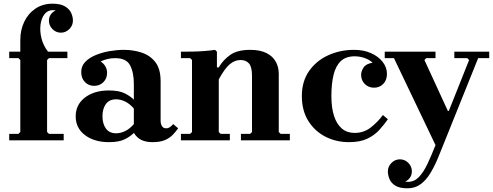

<svg xmlns="http://www.w3.org/2000/svg" viewBox="-20 -760 2670 1040"><path d="M90 -470V-544Q90 -597 111 -641.5Q132 -686 171.5 -713Q211 -740 265 -740Q307 -740 331 -726Q355 -712 365 -691Q375 -670 375 -648Q375 -622 355.5 -602.5Q336 -583 310 -583Q283 -583 264 -602.5Q245 -622 245 -648Q245 -674 263.5 -691.5Q282 -709 310 -709Q329 -709 338 -699Q347 -689 350 -674.5Q353 -660 353 -648H323Q323 -663 316.5 -676Q310 -689 297 -697Q284 -705 266 -705Q238 -705 221 -683Q204 -661 199.5 -626.5Q195 -592 204.5 -553Q214 -514 240 -480V-470ZM90 0V-435L80 -445H245L235 -435V0ZM30 -445V-480H345V-445ZM30 -35H80L90 -45H235L245 -35H325V0H30Z M806 10Q772 10 747.5 -1Q723 -12 705 -40V-305Q705 -368 684.5 -406.5Q664 -445 604 -445Q582 -445 563 -440.5Q544 -436 525 -427Q541 -417 550.5 -401Q560 -385 560 -365Q560 -335 540 -315Q520 -295 490 -295Q460 -295 440 -315.5Q420 -336 420 -370Q420 -402 441.5 -424.5Q463 -447 498 -461.5Q533 -476 573.5 -483Q614 -490 651 -490Q702 -490 747.5 -475Q793 -460 821.5 -423.5Q850 -387 850 -320V-104Q850 -90 857 -77.5Q864 -65 880 -65Q891 -65 900.5 -71.5Q910 -78 918 -88L945 -65Q933 -48 916.5 -30.5Q900 -13 874 -1.5Q848 10 806 10ZM570 10Q491 10 440.5 -28Q390 -66 390 -130Q390 -193 440 -231.5Q490 -270 570 -270Q626 -270 657.5 -253.5Q689 -237 705 -220V-172Q684 -197 659 -209.5Q634 -222 609 -222Q572 -222 553.5 -196.5Q535 -171 535 -130Q535 -90 553.5 -64Q572 -38 609 -38Q634 -38 659 -50.5Q684 -63 705 -88V-40Q689 -23 657.5 -6.5Q626 10 570 10Z M1490 -45 1500 -35H1550V0H1285V-35H1335L1345 -45V-350Q1345 -398 1328.5 -416.5Q1312 -435 1283 -435Q1252 -435 1224.5 -412Q1197 -389 1165 -330V-45L1175 -35H1225V0H960V-35H1010L1020 -45V-435L1010 -445H960V-480Q986 -480 1019.5 -480.5Q1053 -481 1086 -483.5Q1119 -486 1145 -490L1155 -480V-395H1165Q1188 -435 1227 -462.5Q1266 -490 1335 -490Q1389 -490 1423.5 -472.5Q1458 -455 1474 -425.5Q1490 -396 1490 -360Z M1870 10Q1801 10 1743 -19.5Q1685 -49 1650 -105Q1615 -161 1615 -240Q1615 -319 1654 -375Q1693 -431 1757.5 -460.5Q1822 -490 1898 -490Q1950 -490 1990 -472Q2030 -454 2053 -424.5Q2076 -395 2076 -360Q2076 -326 2056 -305.5Q2036 -285 2006 -285Q1976 -285 1956 -305Q1936 -325 1936 -355Q1936 -374 1949.5 -394.5Q1963 -415 1998 -420Q1984 -435 1957 -445Q1930 -455 1901 -455Q1853 -455 1825.5 -428.5Q1798 -402 1786.5 -353.5Q1775 -305 1775 -240Q1775 -176 1789.5 -131.5Q1804 -87 1832 -63.5Q1860 -40 1901 -40Q1951 -40 1989 -70Q2027 -100 2054 -137L2081 -114Q2060 -84 2034 -55.5Q2008 -27 1969 -8.5Q1930 10 1870 10Z M2339 26 2114 -445H2064V-480H2339V-445H2289L2279 -435L2406 -159H2411L2521 -435L2511 -445H2441V-480H2630V-445H2570L2391 0ZM2187 260Q2145 260 2122 246Q2099 232 2090 210.5Q2081 189 2081 168Q2081 142 2100.5 122.5Q2120 103 2146 103Q2173 103 2192 122.5Q2211 142 2211 168Q2211 194 2193 211.5Q2175 229 2146 229Q2127 229 2118 218.5Q2109 208 2106 194Q2103 180 2103 168H2133Q2133 183 2139.5 196Q2146 209 2159 217Q2172 225 2190 225Q2224 225 2249 199Q2274 173 2295.5 127.5Q2317 82 2339 26L2391 0Q2372 49 2352.5 95.5Q2333 142 2310.5 179Q2288 216 2258 238Q2228 260 2187 260Z"/></svg>

Font: Brygada 1918
Style: Bold
Weight: 700
Designer: Mateusz Machalski | Borys Kosmynka | Przemek Hoffer
Foundry: NIEPODLEGLA 2018
Version: Version 3.006